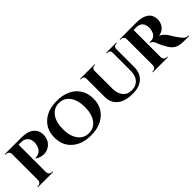

<svg xmlns="http://www.w3.org/2000/svg" viewBox="157 -1531 2461 2461"><g transform="rotate(-45 1387.5 -300.0)"><path d="M34.2 -600.1H330.6Q444.8 -600.1 502.2 -554.4Q559.6 -508.8 562.5 -434.6Q564 -396 552.5 -362.1Q541 -328.1 520.5 -304Q500 -279.8 471.2 -264.4Q442.4 -249 410.4 -244.9Q378.4 -240.7 343.5 -249Q308.6 -257.3 276.4 -278.8V-287.6Q278.3 -287.6 282 -287.4Q285.6 -287.1 296.4 -288.1Q307.1 -289.1 317.4 -292Q327.6 -294.9 341.3 -302Q355 -309.1 366.2 -319.6Q377.4 -330.1 387.9 -347.9Q398.4 -365.7 404.8 -388.7Q411.6 -417 410.6 -441.4Q409.2 -496.6 377.4 -528.6Q345.7 -560.5 290.5 -560.5H244.6V-63Q245.6 -40 260.7 -24.9Q275.9 -9.8 299.3 -9.8H311V0H34.7V-9.8H46.9Q69.3 -9.8 84.7 -24.9Q100.1 -40 100.6 -62.5V-537.6Q100.1 -560.1 84.5 -575Q68.8 -589.8 45.9 -589.8H34.2Z M987.3 -612.8Q1093.3 -612.8 1173.3 -575.2Q1253.4 -537.6 1297.6 -466.3Q1341.8 -395 1341.8 -299.8Q1341.8 -156.2 1244.6 -71.5Q1147.5 13.2 987.3 13.2Q827.6 13.2 730.7 -71.5Q633.8 -156.2 633.8 -299.8Q633.8 -443.8 730.7 -528.3Q827.6 -612.8 987.3 -612.8ZM987.3 -26.4Q1079.1 -26.4 1133.5 -100.1Q1188 -173.8 1188 -299.8Q1188 -426.3 1133.5 -499.8Q1079.1 -573.2 987.3 -573.2Q896 -573.2 841.6 -499.8Q787.1 -426.3 787.1 -299.8Q787.1 -173.8 841.6 -100.1Q896 -26.4 987.3 -26.4Z M1871.6 -600.1H2056.6V-589.8H2043Q2023.9 -589.8 2010.7 -578.4Q1997.6 -566.9 1997.1 -548.8V-218.3Q1997.1 -109.4 1931.2 -48.1Q1865.2 13.2 1745.6 13.2Q1603.5 13.2 1531 -46.9Q1458.5 -106.9 1458.5 -216.3V-547.9Q1458.5 -566.4 1445.3 -578.1Q1432.1 -589.8 1413.1 -589.8H1399.4V-600.1H1662.1V-589.8H1647.9Q1628.9 -589.8 1616 -578.1Q1603 -566.4 1603 -547.9V-222.7Q1603 -130.9 1645.8 -78.9Q1688.5 -26.9 1764.2 -26.9Q1842.3 -26.9 1886.2 -75.7Q1930.2 -124.5 1931.2 -211.4V-548.3Q1930.7 -566.9 1917.7 -578.4Q1904.8 -589.8 1885.7 -589.8H1871.6Z M2116.7 -600.1H2424.3Q2459 -600.1 2489.7 -595.2Q2520.5 -590.3 2549.1 -578.1Q2577.6 -565.9 2597.9 -547.6Q2618.2 -529.3 2630.4 -500.7Q2642.6 -472.2 2642.6 -436Q2642.6 -408.7 2634.5 -382.8Q2626.5 -356.9 2610.4 -334.2Q2594.2 -311.5 2566.7 -295.4Q2539.1 -279.3 2503.4 -274.4Q2530.8 -266.1 2557.4 -241Q2584 -215.8 2600.1 -189.5Q2629.4 -136.2 2672.9 -78.1Q2702.1 -38.1 2723.4 -23.9Q2744.6 -9.8 2775.4 -9.8V0H2691.4Q2608.9 0 2564.2 -20.3Q2519.5 -40.5 2484.4 -95.7Q2465.3 -126.5 2444.6 -167.7Q2423.8 -209 2417.5 -232.4Q2405.8 -261.7 2389.4 -276.9Q2373 -292 2357.4 -293.5V-301.8H2382.8Q2400.4 -301.8 2414.6 -305.9Q2428.7 -310.1 2443.6 -320.3Q2458.5 -330.6 2469.7 -351.1Q2481 -371.6 2486.8 -401.9Q2491.2 -420.4 2490.2 -443.8Q2488.8 -472.2 2480.5 -493.4Q2472.2 -514.6 2460.9 -526.4Q2449.7 -538.1 2434.6 -545.4Q2419.4 -552.7 2408 -555.2Q2396.5 -557.6 2383.8 -558.1Q2369.1 -558.6 2349.6 -558.6Q2330.1 -558.6 2326.7 -558.6V-63Q2326.7 -39.6 2343.5 -24.7Q2360.4 -9.8 2381.3 -9.8H2392.1V0H2116.7V-9.8H2128.9Q2150.9 -9.8 2166.3 -24.9Q2181.6 -40 2182.1 -62V-538.1Q2181.6 -560.1 2166.5 -575Q2151.4 -589.8 2129.4 -589.8H2116.7Z"/></g></svg>

Font: Cinzel Bold
Style: Regular
Weight: 700
Designer: Natanael Gama
Version: Version 1.001;PS 001.001;hotconv 1.0.56;makeotf.lib2.0.21325